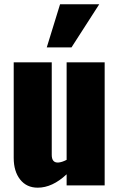

<svg xmlns="http://www.w3.org/2000/svg" viewBox="-20 -871 562 902"><path d="M199.7 -648.4 262.2 -851.1H446.3L315.9 -648.4ZM157.2 10.7Q105 10.7 74.7 -27.6Q44.4 -65.9 44.4 -129.4V-578.1H223.1V-143.6Q223.1 -107.4 251 -107.4Q252 -107.4 253.4 -107.4Q270.5 -108.4 293 -120.1V-578.1H471.7V0H293V-52.2Q226.1 10.7 157.2 10.7Z"/></svg>

Font: Oswald
Style: Heavy
Weight: 800
Designer: Vernon Adams
Foundry: Vernon Adams
Version: 3.0; ttfautohint (v0.95) -l 8 -r 50 -G 200 -x 0 -w "G" -W -c